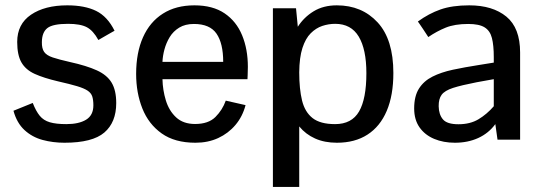

<svg xmlns="http://www.w3.org/2000/svg" viewBox="-20 -531 2049 730"><path d="M225.1 11.7Q181.2 11.7 141.6 1Q102.1 -9.8 73 -36.6Q43.9 -63.5 31.2 -109.9L104.5 -139.6Q116.7 -108.4 131.1 -90.8Q145.5 -73.2 169.2 -66.2Q192.9 -59.1 232.4 -59.1Q279.8 -59.1 307.4 -75.9Q335 -92.8 335 -130.4Q335 -150.9 330.8 -164.1Q326.7 -177.2 313.2 -186.3Q299.8 -195.3 272.9 -203.4Q246.1 -211.4 200.7 -221.7Q146.5 -234.4 112.1 -250Q77.6 -265.6 61.5 -293.7Q45.4 -321.8 45.4 -371.6Q45.4 -439.5 97.9 -475.1Q150.4 -510.7 235.8 -510.7Q302.2 -510.7 345.5 -489.5Q388.7 -468.3 415.5 -414.1Q415.5 -414.1 406.2 -408.9Q397 -403.8 384.8 -396.7Q372.6 -389.6 363.3 -384.3Q354 -378.9 354 -378.9Q334.5 -414.6 310.1 -427.5Q285.6 -440.4 238.8 -440.4Q180.7 -440.4 160.2 -424.3Q139.6 -408.2 139.2 -371.1Q138.7 -346.7 147.9 -333.5Q157.2 -320.3 180.7 -312.5Q204.1 -304.7 245.1 -295.4Q309.6 -281.2 348.4 -263.4Q387.2 -245.6 404.5 -216.6Q421.9 -187.5 421.9 -139.2Q421.9 -65.9 376.7 -27.1Q331.5 11.7 225.1 11.7Z M723.1 11.7Q644.5 11.7 594.7 -23.7Q544.9 -59.1 521.2 -118.7Q497.6 -178.2 497.6 -250Q497.6 -330.6 523.7 -389.2Q549.8 -447.8 599.4 -479.2Q648.9 -510.7 719.2 -510.7Q789.1 -510.7 834 -480.2Q878.9 -449.7 900.6 -396.7Q922.4 -343.8 922.4 -276.9Q922.4 -274.9 922.1 -264.9Q921.9 -254.9 921.6 -244.6Q921.4 -234.4 920.9 -230H597.7Q598.6 -188.5 610.6 -149.2Q622.6 -109.9 649.7 -84.7Q676.8 -59.6 721.7 -59.6Q772.5 -59.6 799.1 -86.2Q825.7 -112.8 838.4 -148.4L913.6 -131.3Q902.3 -87.9 875.2 -55.9Q848.1 -23.9 809.6 -6.1Q771 11.7 723.1 11.7ZM597.7 -295.9H828.6Q828.6 -366.2 803.2 -403.1Q777.8 -439.9 717.3 -439.9Q684.1 -439.9 661.4 -426Q638.7 -412.1 625.2 -389.9Q611.8 -367.7 605.2 -343Q598.6 -318.4 597.7 -295.9Z M1017.6 179.7V-499.5H1105.5L1112.3 -429.2Q1135.3 -465.3 1172.4 -488Q1209.5 -510.7 1260.7 -510.7Q1356 -510.7 1415.8 -445.8Q1475.6 -380.9 1475.6 -253.4Q1475.6 -168.5 1450.4 -109.4Q1425.3 -50.3 1377.4 -19.3Q1329.6 11.7 1260.7 11.7Q1213.9 11.7 1178 -4.4Q1142.1 -20.5 1117.7 -50.3V179.7ZM1253.9 -59.1Q1317.4 -59.1 1345.2 -107.2Q1373 -155.3 1373 -252.9Q1373 -343.3 1344 -391.8Q1314.9 -440.4 1254.4 -440.4Q1229.5 -440.4 1205.3 -432.4Q1181.2 -424.3 1161.4 -404.5Q1141.6 -384.8 1129.9 -348.6Q1118.2 -312.5 1117.7 -255.9Q1117.7 -192.9 1128.4 -148.9Q1139.2 -105 1168.5 -82Q1197.8 -59.1 1253.9 -59.1Z M1709.5 11.7Q1666 11.7 1630.9 -2.9Q1595.7 -17.6 1575.2 -46.6Q1554.7 -75.7 1554.7 -118.7Q1554.7 -165.5 1573 -194.3Q1591.3 -223.1 1624.3 -239.7Q1657.2 -256.3 1701.9 -265.9Q1746.6 -275.4 1799.8 -283.7L1857.4 -293V-313.5Q1857.4 -358.9 1850.3 -386.5Q1843.3 -414.1 1822.5 -427Q1801.8 -439.9 1760.3 -439.9Q1709 -439.9 1674.8 -426Q1640.6 -412.1 1608.4 -390.1Q1608.4 -390.1 1602.5 -399.2Q1596.7 -408.2 1588.9 -419.9Q1581.1 -431.6 1575 -440.4Q1568.8 -449.2 1568.8 -449.2Q1610.4 -479.5 1655 -495.1Q1699.7 -510.7 1764.2 -510.7Q1853 -510.7 1905.3 -467.8Q1957.5 -424.8 1957.5 -331.5V0H1871.6L1863.3 -59.1Q1837.9 -24.4 1798.3 -6.3Q1758.8 11.7 1709.5 11.7ZM1723.1 -58.6Q1767.6 -58.6 1799.3 -77.6Q1831.1 -96.7 1857.4 -127V-230L1792.5 -218.3Q1734.4 -207 1702.6 -196.8Q1670.9 -186.5 1659.2 -170.7Q1647.5 -154.8 1647.9 -127Q1648.4 -95.7 1664.1 -77.1Q1679.7 -58.6 1723.1 -58.6Z"/></svg>

Font: Pontano Sans SemiBold
Style: Regular
Weight: 600
Designer: Vernon Adams
Foundry: Vernon Adams
Version: Version 2.001